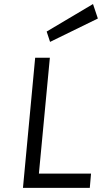

<svg xmlns="http://www.w3.org/2000/svg" viewBox="-20 -908 493 928"><path d="M91 0 150 -629H221L168 -69H420L414 0ZM222 -705.5 205.5 -755.5 429.5 -888.5 453 -818.5Z"/></svg>

Font: Karla
Style: Italic
Weight: 400
Italic angle: -8°
Designer: Jonathan Pinhorn
Version: Version 2.004;gftools[0.9.33]